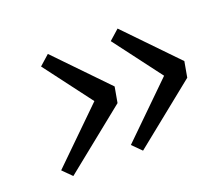

<svg xmlns="http://www.w3.org/2000/svg" viewBox="-79 -608 756 647"><g transform="rotate(-20 299.5 -284.0)"><path d="M394 -492 568 -312 558 -256 334 -76 302 -108 487 -289 358 -460ZM144 -492 318 -312 308 -256 84 -76 52 -108 237 -289 108 -460Z"/></g></svg>

Font: Source Serif 4 Caption
Style: Italic
Weight: 400
Italic angle: -12°
Designer: Frank Grießhammer
Foundry: Adobe Systems Incorporated
Version: Version 4.004;hotconv 1.0.117;makeotfexe 2.5.65602